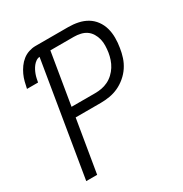

<svg xmlns="http://www.w3.org/2000/svg" viewBox="-171 -863 942 991"><g transform="rotate(-30 300.0 -367.5)"><path d="M58 0 170 -676Q158 -675 148 -668Q138 -661 130.5 -651.5Q123 -642 117.5 -631.5Q112 -621 108 -610Q104 -599 101.5 -587.5Q99 -576 97 -565H31Q35 -585 40 -604.5Q45 -624 53.5 -642.5Q62 -661 74.5 -678.5Q87 -696 103.5 -709Q120 -722 140 -728.5Q160 -735 179 -735H375Q405 -735 433.5 -729Q462 -723 485.5 -709Q509 -695 525.5 -672.5Q542 -650 549.5 -623Q557 -596 557 -566.5Q557 -537 552 -508Q548 -481 539.5 -455Q531 -429 515.5 -405.5Q500 -382 477.5 -363Q455 -344 430 -332.5Q405 -321 378 -316.5Q351 -312 325 -312H175L123 0ZM184 -370H325Q344 -370 363.5 -373.5Q383 -377 401.5 -386Q420 -395 435.5 -409.5Q451 -424 462 -441.5Q473 -459 479.5 -478.5Q486 -498 489 -517Q492 -537 492.5 -557Q493 -577 488.5 -595.5Q484 -614 474 -630.5Q464 -647 449 -657.5Q434 -668 414.5 -672.5Q395 -677 375 -677H235Z"/></g></svg>

Font: Iosevka SS04 Light Extended
Style: Italic
Weight: 300
Width: 7
Italic angle: -9°
Monospace: yes
Designer: Belleve Invis
Foundry: Belleve Invis
Version: Version 19.0.0; ttfautohint (v1.8.4)